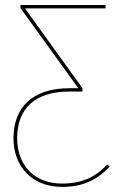

<svg xmlns="http://www.w3.org/2000/svg" viewBox="-20 -538 476 753"><path d="M400.6 107C354.3 156.7 301.9 181.9 222.9 181.9C112.7 181.9 47.3 107.9 47.3 4.9C47.3 -111.3 115.4 -179 253 -179H303.4V-192.1L78.1 -505.1H393.9V-518.3H60.1V-506.4L287.1 -192.1H254.3C104.1 -192.1 32.9 -114.4 32.9 4.4C32.9 115.4 106.1 195 223.3 195C308.4 195 364 165 410.3 114.9Z"/></svg>

Font: Fira Sans Hair
Style: Regular
Weight: 100
Designer: bBox Type GmbH & Carrois Corporate GbR & Edenspiekermann AG
Foundry: bBox Type GmbH & Carrois Corporate GbR & Edenspiekermann AG
Version: Version 4.300;PS 004.300;hotconv 1.0.88;makeotf.lib2.5.64775